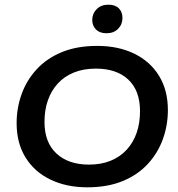

<svg xmlns="http://www.w3.org/2000/svg" viewBox="-20 -790 759 820"><path d="M353 10Q264 10 195.5 -23Q127 -56 89 -117.5Q51 -179 51 -264Q51 -329 72.5 -388.5Q94 -448 137 -494.5Q180 -541 244.5 -567.5Q309 -594 395 -594Q485 -594 553 -561Q621 -528 659 -466.5Q697 -405 697 -320Q697 -255 675.5 -195.5Q654 -136 611 -89.5Q568 -43 503.5 -16.5Q439 10 353 10ZM360 -87Q412 -87 452.5 -103.5Q493 -120 521 -150.5Q549 -181 563.5 -222.5Q578 -264 578 -315Q578 -403 528 -450Q478 -497 389 -497Q337 -497 296 -480.5Q255 -464 227 -433.5Q199 -403 184.5 -361.5Q170 -320 170 -269Q170 -182 221 -134.5Q272 -87 360 -87ZM435 -648Q406 -648 390 -664Q374 -680 374 -705Q374 -732 393 -751Q412 -770 443 -770Q472 -770 487.5 -754.5Q503 -739 503 -713Q503 -686 484.5 -667Q466 -648 435 -648Z"/></svg>

Font: Rokkitt SemiBold SemiBold
Style: Italic
Weight: 600
Italic angle: -9°
Version: Version 3.103